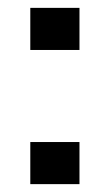

<svg xmlns="http://www.w3.org/2000/svg" viewBox="-20 -468 251 488"><path d="M57 0V-107H182V0ZM57 -341V-448H182V-341Z"/></svg>

Font: LT Superior Semi-bold
Style: Regular
Weight: 600
Designer: Daniel Lyons
Foundry: LyonsType
Version: Version 1.0